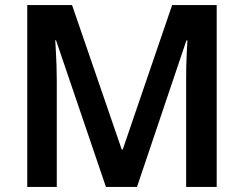

<svg xmlns="http://www.w3.org/2000/svg" viewBox="-20 -734 958 754"><path d="M396 0 200 -576H197Q198 -557 199.5 -531Q201 -505 202 -475.5Q203 -446 203 -417V0H87V-714H263L458 -147H462L656 -714H831V0H711V-421Q711 -446 711.5 -474.5Q712 -503 713.5 -529.5Q715 -556 716 -575H712L518 0Z"/></svg>

Font: Noto Sans Hebrew Thin SemiBold
Style: Regular
Weight: 600
Version: Version 3.001